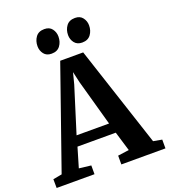

<svg xmlns="http://www.w3.org/2000/svg" viewBox="-183 -1092 1071 1213"><g transform="rotate(-20 352.0 -485.0)"><path d="M46 -70 283 -747.5H437.5L660.5 -69.5L718.5 -59V0H422V-59L497 -69.5L457.5 -200.5H200L161 -68.5L241.5 -59V0H-13L-13.5 -59ZM437.5 -269.5 351.5 -578 334.5 -652.5 315 -576.5 219 -269.5ZM247.5 -808Q214 -808 196.8 -830.5Q179.5 -853 179.5 -882.5Q179.5 -918 198.5 -944Q217.5 -970 256 -970H257Q291 -970 308 -947.2Q325 -924.5 325 -895.5Q325 -860 306 -834Q287 -808 248.5 -808ZM453.5 -808Q420 -808 402.5 -830.5Q385 -853 385 -882.5Q385 -918 404.2 -944Q423.5 -970 462 -970H463Q496.5 -970 513.8 -947.2Q531 -924.5 531 -895.5Q531 -860 511.8 -834Q492.5 -808 454.5 -808Z"/></g></svg>

Font: Merriweather 20pt
Style: Bold
Weight: 700
Version: Version 2.100